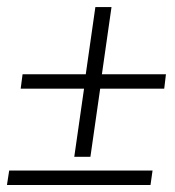

<svg xmlns="http://www.w3.org/2000/svg" viewBox="-31 -526 497 546"><path d="M402.8 -41 397 0H-11.2L-4.9 -41ZM286.1 -505.9 258.8 -314.9H440.9L436 -273.9H253.9L226.1 -80.1H180.2L208 -273.9H27.8L33.2 -314.9H212.9L240.2 -505.9Z"/></svg>

Font: Unna-Italic
Style: Italic
Weight: 400
Italic angle: -8°
Designer: Jorge de Buen U.
Foundry: Omnibus-Type
Version: Version 2.006;PS 002.006;hotconv 1.0.70;makeotf.lib2.5.58329